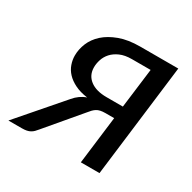

<svg xmlns="http://www.w3.org/2000/svg" viewBox="-115 -591 704 705"><g transform="rotate(30 237.0 -238.5)"><path d="M390.1 0H311L335.9 -201.7H299.3Q286.6 -201.7 277.8 -199.7Q269 -197.8 262.5 -193.6Q255.9 -189.5 250.2 -183.6Q244.6 -177.7 238.8 -170.4L118.7 -28.3Q113.3 -21.5 107.9 -16.1Q102.5 -10.7 95.9 -7.1Q89.4 -3.4 80.8 -1.7Q72.3 0 61 0H3.9L161.6 -182.1Q183.1 -208 211.9 -217.8Q180.2 -222.2 158.2 -233.2Q136.2 -244.1 122.3 -259Q108.4 -273.9 102.1 -292Q95.7 -310.1 95.7 -328.6Q95.7 -355 106.4 -381.3Q117.2 -407.7 140.6 -429Q164.1 -450.2 200.4 -463.6Q236.8 -477.1 288.1 -477.1H448.7ZM178.2 -326.7Q178.2 -293 203.4 -273.7Q228.5 -254.4 272.9 -254.4H342.3L363.3 -421.9H284.2Q254.4 -421.9 234.1 -412.8Q213.9 -403.8 201.4 -389.9Q189 -376 183.6 -359.1Q178.2 -342.3 178.2 -326.7Z"/></g></svg>

Font: Carlito
Style: Italic
Weight: 400
Italic angle: -7°
Designer: Lukasz Dziedzic
Foundry: tyPoland Lukasz Dziedzic
Version: Version 1.104